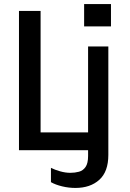

<svg xmlns="http://www.w3.org/2000/svg" viewBox="-20 -740 640 946"><path d="M73.5 0V-686H180V-87.8H436L450.2 0ZM351.5 186Q318.2 186 285.8 178.1Q253.2 170.2 231 157.5V87Q250.2 96.8 276.4 104.1Q302.5 111.5 326.8 111.5Q349.2 111.5 369.1 106.1Q389 100.8 401.5 82.8Q414 64.8 414 28.8V-511H513.8V23.2Q513.8 106 469.2 146Q424.8 186 351.5 186ZM394.5 -610V-720H526.8V-610Z"/></svg>

Font: Chivo Mono Medium
Style: Regular
Weight: 500
Monospace: yes
Designer: Hector Gatti
Foundry: Omnibus-Type
Version: Version 1.008